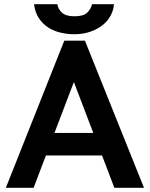

<svg xmlns="http://www.w3.org/2000/svg" viewBox="-20 -900 718 920"><path d="M288 -705H387L670 0H528L469 -155H200L141 0H8ZM241 -263H427L334 -507ZM336 -736Q303 -736 270.5 -743.5Q238 -751 211.5 -768Q185 -785 166.5 -812.5Q148 -840 143 -880H255Q258 -857 276.5 -839.5Q295 -822 337 -822Q380 -822 398 -839.5Q416 -857 421 -880H526Q524 -851 510 -825Q496 -799 471.5 -779.5Q447 -760 412.5 -748Q378 -736 336 -736Z"/></svg>

Font: Tilda Sans Bold
Style: Regular
Weight: 700
Designer: ParaType Ltd
Foundry: ParaType Ltd
Version: Version 1.009